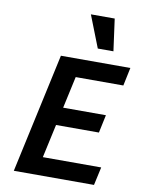

<svg xmlns="http://www.w3.org/2000/svg" viewBox="-98 -973 772 1040"><g transform="rotate(10 288.5 -453.5)"><path d="M493 0H52L195 -658H577L556 -558H294L194 -100H515ZM150 -284 172 -383H491L470 -284ZM385 -731 316 -907H447L471 -731Z"/></g></svg>

Font: Ysabeau Infant
Style: Bold Italic
Weight: 700
Italic angle: -12°
Designer: Christian Thalmann (Catharsis Fonts)
Version: Version 2.001;gftools[0.9.30]; featfreeze: ss01,ss02,lnum